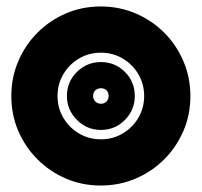

<svg xmlns="http://www.w3.org/2000/svg" viewBox="-20 -564 624 594"><path d="M292 10Q234 10 184 -11.5Q134 -33 96 -71Q58 -109 36.5 -159Q15 -209 15 -267Q15 -324 36.5 -374.5Q58 -425 96 -463Q134 -501 184 -522.5Q234 -544 292 -544Q349 -544 399.5 -522.5Q450 -501 488 -463Q526 -425 547.5 -374.5Q569 -324 569 -267Q569 -209 547.5 -159Q526 -109 488 -71Q450 -33 399.5 -11.5Q349 10 292 10ZM292 -133Q329 -133 359.5 -151Q390 -169 408 -199.5Q426 -230 426 -267Q426 -304 408 -334.5Q390 -365 359.5 -383Q329 -401 292 -401Q255 -401 224.5 -383Q194 -365 176 -334.5Q158 -304 158 -267Q158 -230 176 -199.5Q194 -169 224.5 -151Q255 -133 292 -133ZM292 -162Q249 -162 218 -193Q187 -224 187 -267Q187 -311 218 -341.5Q249 -372 292 -372Q336 -372 366.5 -341.5Q397 -311 397 -267Q397 -224 366.5 -193Q336 -162 292 -162ZM292 -243Q303 -243 309.5 -250Q316 -257 316 -267Q316 -278 309.5 -284.5Q303 -291 292 -291Q282 -291 275 -284.5Q268 -278 268 -267Q268 -257 275 -250Q282 -243 292 -243Z"/></svg>

Font: Kanit Black
Style: Regular
Weight: 900
Designer: Katatrad Team
Foundry: CadsonDemak
Version: Version 2.000; ttfautohint (v1.8.3)